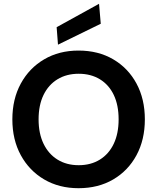

<svg xmlns="http://www.w3.org/2000/svg" viewBox="-20 -978 827 1010"><path d="M393 12Q291 12 212.5 -34Q134 -80 89.5 -161.5Q45 -243 45 -350Q45 -457 89.5 -538.5Q134 -620 212.5 -666Q291 -712 393 -712Q497 -712 575.5 -666Q654 -620 698 -538.5Q742 -457 742 -350Q742 -243 698 -161.5Q654 -80 575.5 -34Q497 12 393 12ZM394 -109Q458 -109 505.5 -138.5Q553 -168 578.5 -222Q604 -276 604 -350Q604 -425 578.5 -478.5Q553 -532 505.5 -561Q458 -590 394 -590Q330 -590 282.5 -561Q235 -532 209 -478.5Q183 -425 183 -350Q183 -276 209 -222Q235 -168 282.5 -138.5Q330 -109 394 -109ZM285 -743 278 -835 501 -958 510 -853Z"/></svg>

Font: DM Sans 18pt
Style: Bold
Weight: 700
Designer: Colophon Foundry, Jonny Pinhorn
Foundry: Colophon Foundry
Version: Version 4.004;gftools[0.9.30]